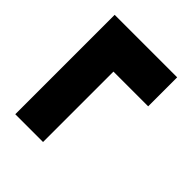

<svg xmlns="http://www.w3.org/2000/svg" viewBox="-58 -671 782 782"><g transform="rotate(-45 333.0 -280.0)"><path d="M453.5 -100V-300H48V-460H620.5V-100Z"/></g></svg>

Font: Encode Sans Condensed Thin Black
Style: Regular
Weight: 900
Version: Version 3.002